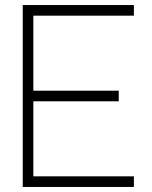

<svg xmlns="http://www.w3.org/2000/svg" viewBox="-20 -740 600 760"><path d="M70 0V-720H510V-678H112V-381H450V-339H112V-42H510V0Z"/></svg>

Font: Manrope
Style: Regular
Weight: 400
Designer: Mikhail Sharanda
Foundry: Mikhail Sharanda
Version: Version 4.503